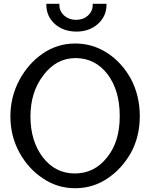

<svg xmlns="http://www.w3.org/2000/svg" viewBox="-20 -975 793 1015"><path d="M207 -32Q283 20 377 20Q471 20 547 -31Q622 -80 672 -167Q719 -253 719 -361Q719 -469 672 -558Q624 -645 547 -695Q470 -745 377 -745Q284 -745 206 -692Q129 -639 82 -551Q35 -463 35 -360Q35 -256 82 -170Q129 -83 207 -32ZM381 -668Q484 -667 549 -582Q613 -497 613 -361Q613 -225 546 -143Q479 -58 376 -58Q272 -58 206 -144Q141 -230 141 -359Q141 -489 210 -578Q278 -668 380 -668ZM225 -955V-950Q225 -889 270 -848Q316 -808 384 -808Q452 -808 497 -848Q543 -889 543 -950V-955H470V-948Q470 -915 444 -892Q419 -870 382 -870Q346 -870 320 -892Q294 -915 294 -948V-955Z"/></svg>

Font: Sawarabi Gothic
Style: Regular
Weight: 400
Designer: mshio (mshio@users.sourceforge.jp)
Version: Version 20141215